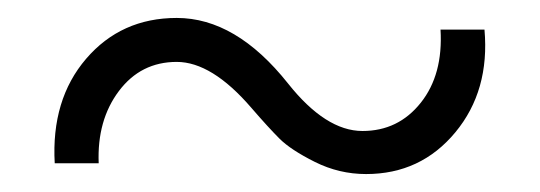

<svg xmlns="http://www.w3.org/2000/svg" viewBox="-20 -373 602 214"><path d="M388 -179C428.7 -179 461.8 -194.5 487.5 -225.5C513.2 -256.5 524 -294.7 520 -340H471C473 -306.7 465.7 -279.5 449 -258.5C432.3 -237.5 410.7 -227 384 -227C356.7 -227 329 -244.7 301 -280C262.3 -328.7 221 -353 177 -353C135.7 -353 102 -337.8 76 -307.5C50 -277.2 38.3 -238.3 41 -191H90C88.7 -223 96.2 -249.8 112.5 -271.5C128.8 -293.2 150.3 -304 177 -304C203 -304 230.7 -287 260 -253C272.7 -238.3 283.2 -226.8 291.5 -218.5C299.8 -210.2 313 -201.5 331 -192.5C349 -183.5 368 -179 388 -179Z"/></svg>

Font: Orkney
Style: Regular
Weight: 400
Designer: Samuel Oakes and Alfredo Marco Pradil
Foundry: Alfredo Marco Pradil
Version: 1.0; ttfautohint (v1.5)